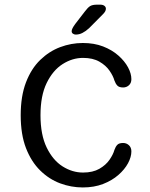

<svg xmlns="http://www.w3.org/2000/svg" viewBox="-20 -814 659 844"><path d="M344 10Q293 10 244.5 -8Q196 -26 156.8 -64.5Q117.5 -103 94.2 -163Q71 -223 71 -307.5Q71 -391.5 94.2 -452Q117.5 -512.5 156.8 -550.5Q196 -588.5 244.5 -606.8Q293 -625 344 -625Q394 -625 433.2 -609.8Q472.5 -594.5 500.2 -570Q528 -545.5 542.8 -518Q557.5 -490.5 557.5 -466Q557.5 -449 546.8 -439.2Q536 -429.5 521.5 -429.5Q503.5 -429.5 495.8 -437.8Q488 -446 483 -460Q477.5 -480 461.5 -503.2Q445.5 -526.5 416.8 -543Q388 -559.5 345 -559.5Q298 -559.5 255.2 -532.2Q212.5 -505 185.2 -449.2Q158 -393.5 158 -307.5Q158 -221.5 185.2 -165.5Q212.5 -109.5 255.2 -82.5Q298 -55.5 345 -55.5Q388 -55.5 416.8 -72Q445.5 -88.5 461.5 -111.8Q477.5 -135 483 -155Q488 -169.5 495.8 -177.5Q503.5 -185.5 521.5 -185.5Q536 -185.5 546.8 -175.5Q557.5 -165.5 557.5 -148.5Q557.5 -124 542.8 -96.5Q528 -69 500.2 -44.8Q472.5 -20.5 433 -5.2Q393.5 10 344 10ZM313 -662Q306.5 -662 300.8 -665.8Q295 -669.5 295 -677Q295 -687.5 311 -709L353 -763.5Q366 -781 376.2 -787.2Q386.5 -793.5 406.5 -793.5H421Q432 -793.5 438.8 -788.5Q445.5 -783.5 445.5 -775.5Q445.5 -764 432 -751L371.5 -690Q356 -676 342 -669Q328 -662 313 -662Z"/></svg>

Font: Sono ExtraLight Monospace
Style: Regular
Weight: 400
Version: Version 2.112